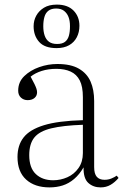

<svg xmlns="http://www.w3.org/2000/svg" viewBox="-20 -800 535 834"><path d="M195 14Q131 14 93.5 -20Q56 -54 56 -118Q56 -169 82.5 -203Q109 -237 170.5 -256Q232 -275 340 -278V-378Q340 -424 326.5 -450.5Q313 -477 287 -489Q261 -501 225 -501Q190 -501 161.5 -492Q133 -483 113 -467Q124 -447 130 -434.5Q136 -422 138.5 -414Q141 -406 141 -399Q141 -384 130 -374.5Q119 -365 100 -365Q83 -365 71 -376Q59 -387 59 -406Q59 -444 85.5 -469.5Q112 -495 150.5 -508.5Q189 -522 229 -522Q288 -522 323 -501.5Q358 -481 373.5 -445.5Q389 -410 389 -361V-74Q389 -45 400.5 -32Q412 -19 434 -19Q450 -19 463.5 -24.5Q477 -30 487 -37L495 -27Q479 -8 460 3Q441 14 417 14Q385 14 363.5 -5.5Q342 -25 343 -73Q325 -42 302 -22.5Q279 -3 252.5 5.5Q226 14 195 14ZM211 -17Q243 -17 272.5 -30Q302 -43 321 -70Q340 -97 340 -135V-258Q254 -255 202.5 -242.5Q151 -230 129 -202.5Q107 -175 107 -126Q107 -71 135.5 -44Q164 -17 211 -17ZM226 -591Q174 -591 150 -618Q126 -645 126 -686Q126 -711 137.5 -732Q149 -753 171 -766.5Q193 -780 227 -780Q274 -780 299.5 -754Q325 -728 325 -688Q325 -660 313.5 -638Q302 -616 280 -603.5Q258 -591 226 -591ZM228 -609Q250 -609 262 -618Q274 -627 279 -644Q284 -661 284 -686Q284 -710 277.5 -726.5Q271 -743 258 -753Q245 -763 224 -763Q203 -763 190.5 -753.5Q178 -744 173 -726.5Q168 -709 168 -686Q168 -663 174 -645.5Q180 -628 193 -618.5Q206 -609 228 -609Z"/></svg>

Font: Literata 60pt ExtraLight
Style: Regular
Weight: 250
Designer: Latin by Veronika Burian and Jose Scaglione. Greek by Irene Vlachou. Cyrillic by Vera Evstafieva.
Foundry: TypeTogether
Version: Version 3.103;gftools[0.9.29]